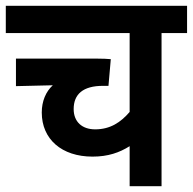

<svg xmlns="http://www.w3.org/2000/svg" viewBox="-20 -642 665 662"><path d="M625 -528V-622H0V-528H427V-256C396 -220 360 -196 308 -196C263 -196 234 -222 234 -266C234 -317 266 -346 335 -346H354L362 -438C355 -439 331 -440 310 -440H35V-345L162 -348C138 -326 124 -293 124 -254C124 -162 193 -102 299 -102C353 -102 392 -116 427 -138V0H537V-528Z"/></svg>

Font: Noto Sans SemiCondensed SemiBold
Style: Italic
Weight: 600
Width: 4
Italic angle: -12°
Designer: Monotype Design Team
Foundry: Monotype Imaging Inc.
Version: Version 2.013